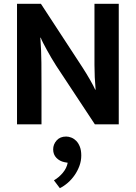

<svg xmlns="http://www.w3.org/2000/svg" viewBox="-20 -650 710 1004"><path d="M317 198Q292 193 275 175.5Q258 158 258 131Q258 105 276 84.5Q294 64 326 64Q339 64 353 69.5Q367 75 378.5 86.5Q390 98 397.5 117Q405 136 405 163Q405 191 395.5 217Q386 243 370.5 265.5Q355 288 335 305.5Q315 323 293 334L262 293Q288 278 308.5 253.5Q329 229 334 201ZM69 -630H194L411 -298Q433 -264 451.5 -231.5Q470 -199 478 -181H480Q474 -246 474 -310.5Q474 -375 474 -441V-630H601V0H476L274 -306Q261 -326 248.5 -347.5Q236 -369 225 -389Q214 -409 205.5 -425.5Q197 -442 193 -453H191Q196 -384 196.5 -320.5Q197 -257 197 -191V0H69Z"/></svg>

Font: Ek Mukta
Style: Bold
Weight: 700
Designer: Girish Dalvi and Yashodeep Gholap
Foundry: Ek Type
Version: Version 2.538;PS 1.002;hotconv 16.6.51;makeotf.lib2.5.65220;